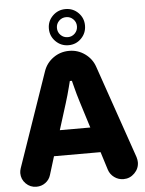

<svg xmlns="http://www.w3.org/2000/svg" viewBox="-65 -1058 846 1117"><g transform="rotate(-5 358.5 -499.5)"><path d="M434.5 -827Q404 -796 360 -796Q316 -796 285 -827Q254 -858 254 -902Q254 -946 285 -976.5Q316 -1007 360 -1007Q404 -1007 434.5 -976.5Q465 -946 465 -902Q465 -858 434.5 -827ZM360 -843Q384 -843 401 -860Q418 -877 418 -902Q418 -926 401 -943Q384 -960 360 -960Q335 -960 318 -943Q301 -926 301 -902Q301 -877 318 -860Q335 -843 360 -843ZM102 8Q66 8 40.5 -17.5Q15 -43 15 -79Q15 -92 20 -107L210 -657Q226 -704 267 -733.5Q308 -763 360 -763Q411 -763 452 -733.5Q493 -704 509 -657L697 -113Q702 -96 702 -83Q702 -46 675 -19Q648 8 611 8Q581 8 557 -9.5Q533 -27 524 -55L491 -160H219L186 -53Q178 -26 155 -9Q132 8 102 8ZM266 -308H444L396 -461Q381 -509 371 -549Q369 -556 361 -588H349Q341 -556 339 -549Q329 -509 314 -461Z"/></g></svg>

Font: Jellee Roman
Style: Regular
Weight: 400
Designer: Alfredo Marco Pradil
Foundry: Alfredo Marco Pradil
Version: Version 1.016;PS 001.016;hotconv 1.0.88;makeotf.lib2.5.64775